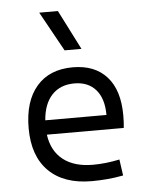

<svg xmlns="http://www.w3.org/2000/svg" viewBox="-56 -841 697 896"><g transform="rotate(-5 293.0 -392.5)"><path d="M337.9 9.8Q207.5 9.8 136.5 -60.5Q65.4 -130.9 65.4 -261.7Q65.4 -387.7 125.5 -457.5Q185.5 -527.3 294.9 -527.3Q397.9 -527.3 454.3 -464.4Q510.7 -401.4 510.7 -283.2Q510.7 -250.5 507.8 -224.6H147.5Q158.2 -147.5 210.4 -106.7Q262.7 -65.9 349.6 -65.9Q410.2 -65.9 474.6 -79.6L485.4 -3.9Q445.3 3.9 407.7 6.8Q370.1 9.8 337.9 9.8ZM146 -292H432.6Q432.6 -368.7 396.5 -410.2Q360.4 -451.7 295.9 -451.7Q230 -451.7 190.9 -410.2Q151.9 -368.7 146 -292ZM264.2 -609.4 161.6 -794.9H249L343.3 -609.4Z"/></g></svg>

Font: Cascadia Code PL SemiLight
Style: Regular
Weight: 350
Monospace: yes
Designer: Aaron Bell
Foundry: Saja Typeworks
Version: Version 2404.023; ttfautohint (v1.8.4)